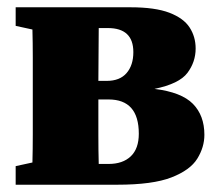

<svg xmlns="http://www.w3.org/2000/svg" viewBox="-20 -507 599 527"><path d="M23 -436V-487H338Q406 -487 445 -472Q484 -457 500.5 -431.5Q517 -406 517 -374Q517 -337 494.5 -307Q472 -277 404 -263Q478 -254 509.5 -222Q541 -190 541 -137Q541 -103 521.5 -71.5Q502 -40 450.5 -20Q399 0 302 0H23V-51L69 -61Q70 -97 70 -138Q70 -179 70 -210V-277Q70 -308 70 -349Q70 -390 69 -426ZM250 -210Q250 -179 250 -136.5Q250 -94 251 -57H278Q317 -57 339 -78Q361 -99 361 -140Q361 -234 278 -234H250ZM276 -430H251Q251 -398 250.5 -359.5Q250 -321 250 -285H273Q309 -285 327.5 -306.5Q346 -328 346 -364Q346 -430 276 -430Z"/></svg>

Font: Source Serif Pro Black
Style: Regular
Weight: 900
Designer: Frank Grießhammer
Foundry: Adobe Systems Incorporated
Version: Version 3.001;hotconv 1.0.111;makeotfexe 2.5.65597